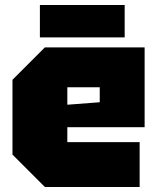

<svg xmlns="http://www.w3.org/2000/svg" viewBox="-20 -750 630 770"><path d="M30 -130V-430L160 -560H560V-240H250V-180H540V0H160ZM250 -330 380 -340V-400H250ZM140 -600V-730H480V-600Z"/></svg>

Font: Tektur Black
Style: Regular
Weight: 900
Designer: Adam Jagosz
Foundry: Adam Jagosz
Version: Version 1.005;gftools[0.9.30]